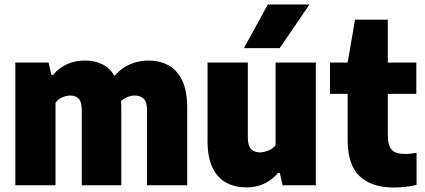

<svg xmlns="http://www.w3.org/2000/svg" viewBox="-20 -828 1899 858"><path d="M48.5 0V-548.5H197L209.5 -493.5H217.5Q271.5 -557.5 361 -557.5Q401.5 -557.5 435.5 -541.5Q469.5 -525.5 491.5 -489Q522 -524 561.5 -540.8Q601 -557.5 642.5 -557.5Q692.5 -557.5 731.8 -536.8Q771 -516 793.8 -469.5Q816.5 -423 816.5 -345V0H637V-335Q637 -372.5 621.8 -386.8Q606.5 -401 583 -401Q567 -401 550.5 -394.8Q534 -388.5 521 -376Q522 -365 522 -353.5V0H345.5V-335Q345.5 -372.5 331.8 -386.8Q318 -401 294.5 -401Q276.5 -401 258 -392.8Q239.5 -384.5 228 -368.5V0Z M1081.5 9.5Q1032 9.5 992.5 -11Q953 -31.5 930.2 -77.5Q907.5 -123.5 907.5 -200V-548.5H1087.5V-214.5Q1087.5 -176 1102.5 -161.5Q1117.5 -147 1141.5 -147Q1159 -147 1179 -155.2Q1199 -163.5 1211.5 -179V-548.5H1391.5V0H1243L1230.5 -55H1223Q1166 9.5 1081.5 9.5ZM1070 -613 1177 -808H1363L1230 -613Z M1740.5 10Q1641 10 1587.2 -40.5Q1533.5 -91 1533.5 -204V-408.5H1454.5V-548.5H1533.5L1566.5 -740H1713V-548.5H1840.5V-408.5H1713V-228.5Q1713 -178 1730.2 -159Q1747.5 -140 1790 -140Q1801.5 -140 1814 -141.2Q1826.5 -142.5 1841.5 -145V-2Q1821 3.5 1793.8 6.8Q1766.5 10 1740.5 10Z"/></svg>

Font: Encode Sans SmCnd XBd
Style: Regular
Weight: 800
Width: 4
Designer: Multiple Designers
Foundry: Impallari Type
Version: Version 3.002; ttfautohint (v1.8.3) -l 8 -r 50 -G 200 -x 14 